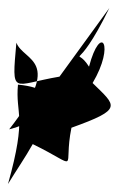

<svg xmlns="http://www.w3.org/2000/svg" viewBox="-39 -249 319 481"><path d="M43 112C166 172 118 179 140 71C271 24 252 17 193 -41C250 -137 213 -192 184 -82C146 -142 147 -49 235 -229L110 -57C-9 -37 -10 -6 2 -142C21 -94 122 -101 -16 75C69 55 142 -24 6 -37C-1 39 30 38 -19 212C1 179 24 146 43 112Z"/></svg>

Font: Asimov Silicon
Style: Regular
Weight: 400
Designer: Google
Version: Version 2.000980; 2014